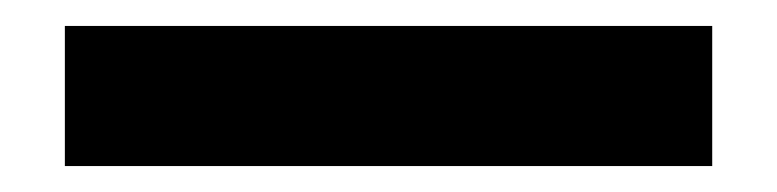

<svg xmlns="http://www.w3.org/2000/svg" viewBox="-20 55 599 148"><path d="M30 183V75H529V183Z"/></svg>

Font: IBM Plex Sans Hebrew SmBld
Style: Regular
Weight: 600
Designer: Mike Abbink, Paul van der Laan, Pieter van Rosmalen, Yanek Iontef
Foundry: Bold Monday
Version: Version 1.3